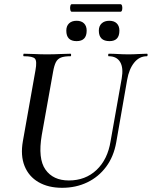

<svg xmlns="http://www.w3.org/2000/svg" viewBox="-20 -881 724 915"><path d="M560 -507Q569 -558 552.5 -585.5Q536 -613 498 -613Q495 -613 495.5 -619Q496 -625 498 -625Q520 -625 543 -623.5Q566 -622 593 -622Q617 -622 640 -623.5Q663 -625 680 -625Q684 -625 683.5 -619Q683 -613 680 -613Q644 -613 619.5 -582.5Q595 -552 586 -501L534 -203Q522 -135 486 -86.5Q450 -38 396 -12Q342 14 276 14Q210 14 163.5 -13Q117 -40 97 -90Q77 -140 89 -208L149 -546Q157 -590 146.5 -601.5Q136 -613 94 -613Q90 -613 91 -619Q92 -625 93 -625Q117 -625 145 -623.5Q173 -622 203 -622Q238 -622 266.5 -623.5Q295 -625 316 -625Q319 -625 319 -619Q319 -613 316 -613Q286 -613 270 -606.5Q254 -600 246 -584Q238 -568 233 -539L179 -237Q160 -125 196.5 -73Q233 -21 308 -21Q387 -21 440 -71Q493 -121 507 -208ZM502 -685Q451 -685 451 -735Q451 -757 464.5 -769.5Q478 -782 501 -782Q524 -782 536.5 -769.5Q549 -757 549 -735Q549 -685 502 -685ZM345 -685Q296 -685 296 -735Q296 -757 309 -769.5Q322 -782 345 -782Q368 -782 380.5 -769.5Q393 -757 393 -735Q393 -685 345 -685ZM322 -825Q317 -825 315 -834Q313 -843 315 -852Q317 -861 322 -861H554Q560 -861 562 -852Q564 -843 562 -834Q560 -825 554 -825Z"/></svg>

Font: Cormorant Light SemiBold
Style: Italic
Weight: 600
Italic angle: -10°
Version: Version 4.000